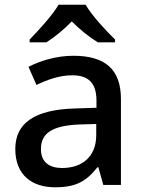

<svg xmlns="http://www.w3.org/2000/svg" viewBox="-20 -786 614 816"><path d="M344 -766H229C203 -721 143 -656 106 -618V-606H177C212 -628 250 -659 285 -695C321 -659 361 -627 396 -606H469V-618C431 -655 369 -721 344 -766ZM292 -549C220 -549 152 -528 101 -502L135 -425C181 -447 232 -466 287 -466C352 -466 390 -437 390 -358V-328L298 -325C127 -320 45 -263 45 -153C45 -41 117 10 214 10C304 10 347 -16 394 -75H398L419 0H494V-365C494 -491 427 -549 292 -549ZM317 -257 389 -259V-212C389 -118 327 -72 244 -72C191 -72 154 -96 154 -152C154 -215 194 -252 317 -257Z"/></svg>

Font: Noto Sans Gujarati Medium
Style: Regular
Weight: 500
Designer: Jelle Bosma - Monotype Design Team, Universal Thirst
Foundry: Monotype Imaging Inc.
Version: Version 2.106